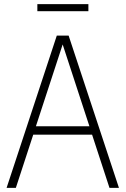

<svg xmlns="http://www.w3.org/2000/svg" viewBox="-20 -913 610 933"><path d="M12 0 256 -740H313.5L558 0H512L427.5 -258.5H141.5L57 0ZM154.5 -299.5H414.5L284.5 -697ZM161.5 -858.5V-893H409.5V-858.5Z"/></svg>

Font: Encode Sans Condensed ExtraLight
Style: Regular
Weight: 200
Width: 3
Designer: Multiple Designers
Foundry: Impallari Type
Version: Version 3.000; ttfautohint (v1.8.3) -l 8 -r 50 -G 200 -x 14 